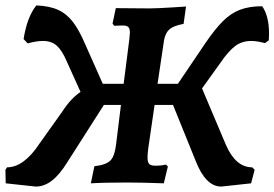

<svg xmlns="http://www.w3.org/2000/svg" viewBox="-33 -673 1012 708"><path d="M959 -551Q959 -533 958 -524L944 -514Q914 -522 894 -522Q859 -522 834 -503Q809 -484 781 -443L712 -347L800 -139Q836 -56 897 -56L906 -47L893 3L783 15Q725 15 688 -81L605 -286H537L514 -128Q511 -106 511 -92Q511 -74 517.5 -68Q524 -62 540 -62Q554 -62 564.5 -63.5Q575 -65 579 -66L586 -59L571 3Q490 0 437 0Q350 0 302 3L315 -60Q358 -65 374 -81Q390 -97 395 -140L413 -286H350L216 -76Q187 -29 158.5 -7Q130 15 99 15L-12 3L-13 -47L-7 -56Q55 -56 113 -144L197 -262Q228 -310 264 -334L213 -447Q196 -487 176.5 -504.5Q157 -522 125 -522Q102 -522 69 -513L54 -529Q67 -611 101 -653Q150 -651 181.5 -636.5Q213 -622 236 -592Q259 -562 282 -508L346 -364H423L444 -529L446 -553Q446 -568 440 -573.5Q434 -579 419 -579L388 -578L382 -586L394 -643L518 -642Q544 -642 608 -646L653 -649L644 -585Q607 -578 592 -565Q577 -552 572 -525L548 -364H623L723 -512Q759 -565 788.5 -594.5Q818 -624 852 -637Q886 -650 934 -650Q959 -613 959 -551Z"/></svg>

Font: Alegreya SC
Style: Bold Italic
Weight: 700
Italic angle: -7°
Designer: Juan Pablo del Peral
Foundry: Huerta Tipografica
Version: Version 2.007; ttfautohint (v1.6)